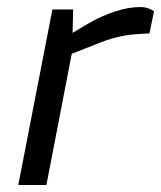

<svg xmlns="http://www.w3.org/2000/svg" viewBox="-20 -526 458 546"><path d="M32 0 129 -499H188L186 -415L167 -421L231 -459Q267 -480 306 -493Q345 -506 379 -506Q401 -506 418 -494L405 -431Q382 -430 359 -428Q336 -426 310 -419.5Q284 -413 250 -399L184 -373L112 0Z"/></svg>

Font: REM Light
Style: Italic
Weight: 300
Italic angle: -11°
Designer: Octavio Pardo
Foundry: Ashler Design
Version: Version 1.005;gftools[0.9.28]